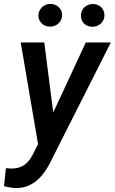

<svg xmlns="http://www.w3.org/2000/svg" viewBox="-57 -745 585 980"><path d="M214.8 -170.9 380.9 -528.3H508.8L195.8 91.3Q130.4 216.3 23.4 214.8Q-2.9 213.9 -36.6 205.1L-26.9 113.3L-5.9 115.2Q36.1 116.7 63.5 99.4Q90.8 82 109.4 45.4L137.2 -9.3L48.8 -528.3H168.9ZM199.2 -725.1Q225.6 -725.1 242.7 -708.7Q259.8 -692.4 259.8 -668.5Q259.8 -643.6 242.7 -626.7Q225.6 -609.9 199.7 -608.9Q172.4 -608.9 155.8 -625.5Q139.2 -642.1 139.2 -665.5Q139.2 -689 155.8 -706.5Q172.4 -724.1 199.2 -725.1ZM356 -665Q356 -690.9 373.3 -707.3Q390.6 -723.6 415.5 -724.6Q442.9 -724.6 459.5 -708Q476.1 -691.4 476.1 -668Q476.1 -643.1 459 -626.2Q441.9 -609.4 416 -608.4Q388.7 -608.4 372.3 -624.8Q356 -641.1 356 -665Z"/></svg>

Font: Roboto Medium
Style: Italic
Weight: 500
Italic angle: -12°
Designer: Google
Version: Version 2.134; 2016